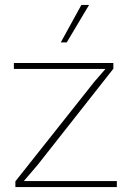

<svg xmlns="http://www.w3.org/2000/svg" viewBox="-20 -754 524 774"><path d="M42 -23 360 -424 405 -476H36V-500H437V-477L134 -92L76 -24H451V0H42ZM339 -734 249 -583H225L308 -734Z"/></svg>

Font: Work Sans ExtraLight
Style: Regular
Weight: 280
Designer: Wei Huang
Foundry: Wei Huang
Version: Version 1.500